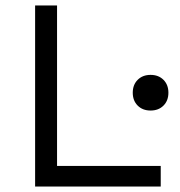

<svg xmlns="http://www.w3.org/2000/svg" viewBox="-20 -680 658 700"><path d="M188 -660V-75H566V0H108V-660ZM482 -389Q500 -407 529 -407Q558 -407 576 -389Q594 -371 594 -342Q594 -313 576 -295Q558 -277 529 -277Q500 -277 482 -295Q464 -313 464 -342Q464 -371 482 -389Z"/></svg>

Font: Work Sans
Style: Regular
Weight: 400
Designer: Wei Huang
Foundry: Wei Huang
Version: Version 1.032;PS 001.032;hotconv 1.0.70;makeotf.lib2.5.58329